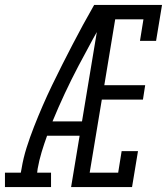

<svg xmlns="http://www.w3.org/2000/svg" viewBox="-60 -755 680 775"><path d="M-40 0V-58H24L27 -74Q34 -117 47.5 -159.5Q61 -202 77.5 -244Q94 -286 112 -327.5Q130 -369 150 -410.5Q170 -452 190.5 -492.5Q211 -533 232 -573.5Q253 -614 275 -654.5Q297 -695 320 -735H349L347 -721L376 -706Q314 -598 256.5 -488.5Q199 -379 152 -265H271L262 -207H130Q118 -174 108 -141Q98 -108 92 -74L90 -58H146V0ZM227 0 349 -735H594L570 -590H505L519 -677H405L361 -411H526L517 -353H351L302 -58H417L431 -145H497L473 0Z"/></svg>

Font: Iosevka Curly Slab LtExObl
Style: Regular
Weight: 300
Width: 7
Italic angle: -9°
Monospace: yes
Designer: Belleve Invis
Foundry: Belleve Invis
Version: Version 11.1.0; ttfautohint (v1.8.3)